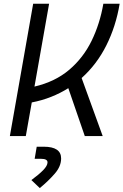

<svg xmlns="http://www.w3.org/2000/svg" viewBox="-20 -713 647 1006"><path d="M31.7 0 153.8 -693.4H237.3L160.6 -259.3Q269 -284.7 342.8 -347.4Q416.5 -410.2 460 -499.3Q503.4 -588.4 521.5 -693.4H606.9Q587.4 -575.7 537.4 -475.6Q487.3 -375.5 407.7 -304.2L518.1 0H424.3L337.9 -251Q295.9 -224.6 248 -205.6Q200.2 -186.5 146.5 -176.3L115.2 0ZM188.5 272.5 144.5 230.5Q183.6 201.7 206.3 178.5Q229 155.3 229 137.7Q229 119.1 194.8 119.1H161.6L172.4 55.7H209Q300.3 55.7 300.3 117.2Q300.3 158.7 266.8 197Q233.4 235.4 188.5 272.5Z"/></svg>

Font: CaskaydiaCove NFP SemiLight
Style: Italic
Weight: 350
Italic angle: -10°
Designer: Aaron Bell
Foundry: Saja Typeworks
Version: Version 2111.001; VTT 6.35;Nerd Fonts 3.1.1